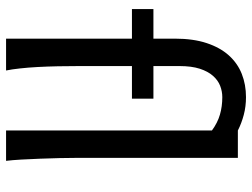

<svg xmlns="http://www.w3.org/2000/svg" viewBox="-119 -712 831 633"><g transform="rotate(90 296.5 -395.5)"><path d="M9.8 -485.8H107.4V-556.6Q107.4 -617.2 122.1 -661.4Q136.7 -705.6 162.6 -734.4Q188.5 -763.2 223.6 -777.1Q258.8 -791 300.3 -791Q331.1 -791 358.6 -783.7Q386.2 -776.4 410.2 -764.2H500.5V-231.9Q500.5 -208.5 501.2 -176.8Q502 -145 503.2 -112.3Q504.4 -79.6 506.1 -49.8Q507.8 -20 510.3 0H410.2V-678.7Q384.8 -697.3 357.9 -705.1Q331.1 -712.9 300.3 -712.9Q281.2 -712.9 262.9 -705.8Q244.6 -698.7 230 -682.1Q215.3 -665.5 206.5 -638.4Q197.8 -611.3 197.8 -571.3V-485.8H305.2V-415H197.8V-241.7Q197.8 -206.1 198.5 -171.1Q199.2 -136.2 200.9 -104.5Q202.6 -72.8 205.6 -45.9Q208.5 -19 212.4 0H107.4V-415H9.8Z"/></g></svg>

Font: Andika New Basic
Style: Regular
Weight: 400
Designer: Victor Gaultney, Annie Olsen, Julie Remington, Don Collingsworth, Eric Hays
Foundry: SIL International
Version: Version 5.500; ttfautohint (v1.8.3)